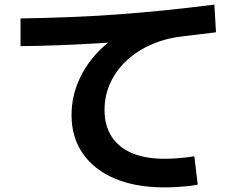

<svg xmlns="http://www.w3.org/2000/svg" viewBox="-20 -772 1040 832"><path d="M692 40Q568 40 478 2Q388 -36 339 -106.5Q290 -177 290 -273Q290 -351 321 -422Q352 -493 407 -549.5Q462 -606 534 -637L544 -594Q466 -588 389.5 -583.5Q313 -579 234 -576Q155 -573 69 -572V-692Q182 -694 283 -698Q384 -702 482.5 -709Q581 -716 685.5 -726.5Q790 -737 909 -752L916 -632Q880 -628 845.5 -623.5Q811 -619 776 -615Q700 -607 637 -579.5Q574 -552 528.5 -509.5Q483 -467 458 -412.5Q433 -358 433 -296Q433 -228 463.5 -180.5Q494 -133 552 -108.5Q610 -84 693 -84Q715 -84 738.5 -85.5Q762 -87 784 -89.5Q806 -92 822 -95L837 28Q820 32 795.5 34.5Q771 37 744.5 38.5Q718 40 692 40Z"/></svg>

Font: M PLUS 2
Style: Bold
Weight: 700
Designer: Coji Morishita
Foundry: UNDERFOREST DESIGN
Version: Version 1.001